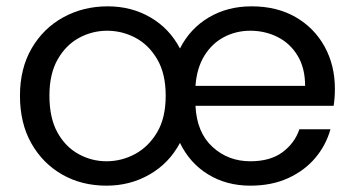

<svg xmlns="http://www.w3.org/2000/svg" viewBox="-20 -577 1120 606"><path d="M43 -275Q43 -361 80 -424.5Q117 -488 180 -522.5Q243 -557 320 -557Q395 -557 455 -522Q515 -487 548 -424Q580 -487 639 -522Q698 -557 774 -557Q854 -557 913 -523Q972 -489 1004.5 -430Q1037 -371 1037 -297Q1037 -268 1033 -243H597Q601 -159 650.5 -113.5Q700 -68 770 -68Q833 -68 871.5 -96.5Q910 -125 925 -169H1023Q1009 -119 975.5 -79Q942 -39 890 -15Q838 9 770 9Q695 9 637 -26.5Q579 -62 548 -126Q514 -62 452.5 -26.5Q391 9 316 9Q238 9 176.5 -26Q115 -61 79 -124.5Q43 -188 43 -275ZM503 -275Q503 -344 476.5 -389.5Q450 -435 408 -457.5Q366 -480 318 -480Q271 -480 229.5 -457.5Q188 -435 162 -389.5Q136 -344 136 -275Q136 -205 161 -159.5Q186 -114 227.5 -91Q269 -68 316 -68Q364 -68 406.5 -91Q449 -114 476 -159.5Q503 -205 503 -275ZM770 -480Q725 -480 687 -460Q649 -440 625 -401Q601 -362 597 -306H943Q943 -362 919.5 -401Q896 -440 856.5 -460Q817 -480 770 -480Z"/></svg>

Font: Poppins
Style: Regular
Weight: 400
Designer: Ninad Kale (Devanagari), Jonny Pinhorn (Latin)
Version: Version 5.002